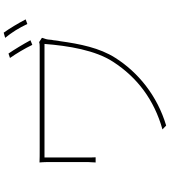

<svg xmlns="http://www.w3.org/2000/svg" viewBox="40 -926 920 1040"><g transform="rotate(-90 500.0 -406.0)"><path d="M915 -727C893 -769 866 -814 843 -846L815 -838C843 -805 870 -761 890 -718L915 -727ZM802 -701C781 -740 752 -788 730 -820L706 -812C729 -779 758 -731 777 -691L802 -701ZM707 -242C761 -327 782 -433 797 -541L799 -551L801 -566L802 -576C803 -579 803 -582 804 -586L806 -606C807 -609 807 -613 808 -616C809 -622 815 -634 815 -639L792 -654C784 -651 772 -651 763 -651H219C183 -651 161 -651 140 -652C141 -638 142 -629 142 -616V-386C142 -376 141 -364 140 -348H168C167 -366 167 -376 167 -390V-625H782C772 -495 748 -349 685 -253C600 -122 479 -31 319 14L340 34C501 -14 628 -117 707 -242Z"/></g></svg>

Font: Glow Sans SC Normal Thin
Style: Regular
Weight: 100
Designer: Ryoko NISHIZUKA (kana, bopomofo & ideographs); Paul D. Hunt (Latin, Greek & Cyrillic); Sandoll Communications, Soo-young
Version: Version 0.93